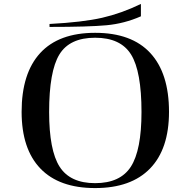

<svg xmlns="http://www.w3.org/2000/svg" viewBox="-20 -937 970 977"><path d="M464 -770Q279 -770 184.5 -667Q90 -564 90 -368Q90 -179 185.5 -79.5Q281 20 464 20Q647 20 743.5 -79.5Q840 -179 840 -368Q840 -564 745 -667Q650 -770 464 -770ZM700 -367Q700 -173 646 -89Q592 -5 464 -5Q337 -5 283.5 -88.5Q230 -172 230 -367Q230 -574 282 -659.5Q334 -745 464 -745Q594 -745 647 -659.5Q700 -574 700 -367ZM697 -917Q598 -869 499.5 -846.5Q401 -824 232 -815V-800Q431 -800 522 -808.5Q613 -817 697 -854Z"/></svg>

Font: Solide Mirage
Style: Mono
Weight: 400
Width: 6
Designer: Jérémy Landes
Foundry: Velvetyne Type Foundry
Version: Version 1.1